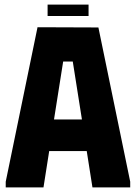

<svg xmlns="http://www.w3.org/2000/svg" viewBox="-20 -819 594 839"><path d="M5 0V-25L144 -700L410 -699L549 -25V0H384L359 -159H195L170 0ZM216 -297H338L298 -550H256ZM188 -799H367V-749H188Z"/></svg>

Font: Phudu
Style: Bold
Weight: 700
Version: Version 1.005;gftools[0.9.23]